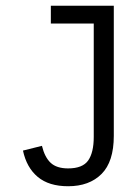

<svg xmlns="http://www.w3.org/2000/svg" viewBox="-20 -645 478 673"><path d="M127 -133.8Q136.7 -93.8 157.7 -74.2Q178.7 -54.7 218.8 -54.7Q269.5 -54.7 289.1 -82.5Q308.6 -110.4 308.6 -165V-562.5H158.2V-625H378.9V-168.9Q378.9 -78.1 335.9 -35.2Q293 7.8 218.8 7.8Q151.4 7.8 112.3 -24.9Q73.2 -57.6 60.5 -117.2Z"/></svg>

Font: Sudo Variable
Style: Regular
Weight: 400
Monospace: yes
Designer: Jens Kutilek
Foundry: Jens Kutilek
Version: Version 0.040